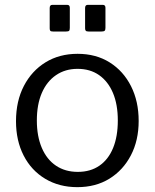

<svg xmlns="http://www.w3.org/2000/svg" viewBox="-20 -762 639 792"><path d="M299 10Q224 10 166.5 -24.5Q109 -59 77.5 -120.5Q46 -182 46 -262Q46 -345 78.5 -407.5Q111 -470 168 -505Q225 -540 300 -540Q376 -540 432.5 -504.5Q489 -469 520.5 -406.5Q552 -344 552 -263Q552 -183 520 -121.5Q488 -60 431.5 -25Q375 10 299 10ZM301 -53Q353 -53 390 -78.5Q427 -104 446.5 -151.5Q466 -199 466 -265Q466 -331 446 -378.5Q426 -426 389 -452Q352 -478 300 -478Q249 -478 211 -452Q173 -426 152.5 -378.5Q132 -331 132 -265Q132 -200 152.5 -152Q173 -104 211 -78.5Q249 -53 301 -53ZM268 -730V-647Q268 -638 265 -635Q262 -632 252 -632H199Q190 -632 187.5 -635Q185 -638 185 -645V-729Q185 -742 196 -742H257Q268 -742 268 -730ZM415 -730V-647Q415 -638 411.5 -635Q408 -632 398 -632H346Q337 -632 334 -635Q331 -638 331 -645V-729Q331 -742 342 -742H404Q415 -742 415 -730Z"/></svg>

Font: Libre Franklin
Style: Regular
Weight: 400
Designer: Pablo Impallari, Rodrigo Fuenzalida, Nhung Nguyen
Foundry: Impallari Type
Version: Version 3.000